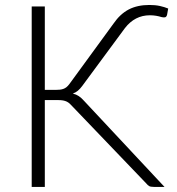

<svg xmlns="http://www.w3.org/2000/svg" viewBox="-20 -734 696 754"><path d="M156 -381H198Q207.5 -381 214.8 -381.8Q222 -382.5 228.5 -384.8Q235 -387 240.8 -391.5Q246.5 -396 252.5 -404L425.5 -641Q451.5 -679 485.5 -696.8Q519.5 -714.5 566.5 -714.5Q590 -714.5 608 -710.5Q626 -706.5 640.5 -700.5L636 -675.5Q633.5 -667 627.8 -666Q622 -665 614 -667Q605 -670 593.2 -672Q581.5 -674 568.5 -674Q509.5 -674 470.5 -623.5L303 -396.5Q294.5 -385 285.8 -377.8Q277 -370.5 266 -366.5Q279 -363.5 289.5 -356.5Q300 -349.5 310.5 -337.5L626 0H584.5Q571.5 0 565.8 -3.2Q560 -6.5 554.5 -13.5L265 -315.5Q259 -322 254 -326.8Q249 -331.5 242.5 -334.8Q236 -338 227.8 -339.5Q219.5 -341 207.5 -341H156V0H104.5V-708.5H156Z"/></svg>

Font: Lato 2
Style: Regular
Weight: 300
Designer: Lukasz Dziedzic with Adam Twardoch and Botio Nikoltchev
Foundry: tyPoland Lukasz Dziedzic
Version: Version 2.015; 2015-08-06; http://www.latofonts.com/